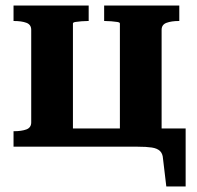

<svg xmlns="http://www.w3.org/2000/svg" viewBox="-20 -531 712 695"><path d="M93 -423Q93 -442 75.5 -448.5Q58 -455 30 -455H29V-511H301V-455H298Q288 -455 275 -454Q262 -453 253 -451.5Q244 -450 244 -446V0H29V-56H30Q58 -56 75.5 -62.5Q93 -69 93 -88ZM414 -446Q414 -450 404.5 -451.5Q395 -453 382.5 -454Q370 -455 359 -455H357V-511H629V-455H627Q601 -455 583 -448.5Q565 -442 565 -423V0H414ZM437 0V-66H652V144H582L570 43Q569 25 559 15.5Q549 6 529.5 3Q510 0 478 0ZM196 0V-66H472V0Z"/></svg>

Font: Roboto Serif 28pt SemiBold
Style: Regular
Weight: 600
Designer: Greg Gazdowicz
Foundry: Commercial Type
Version: Version 1.008